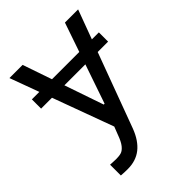

<svg xmlns="http://www.w3.org/2000/svg" viewBox="-209 -639 946 946"><g transform="rotate(-45 264.5 -165.5)"><path d="M496.1 -313.5V-377.9H29.3V-313.5ZM74.2 197.3C88.5 198.6 104.2 199.2 121.1 199.2C158.9 199.2 190.8 189 216.8 168.5C242.8 147.9 263.7 117.2 279.3 76.2L503.9 -530.3H412.1L267.6 -109.4H261.7L117.2 -530.3H25.4L221.7 3.9L206.1 43.9C197.6 68 188.6 85.9 179.2 97.7C169.8 109.4 160.3 116.7 150.9 119.6C141.4 122.6 129.6 124 115.2 124C103.5 124 95.1 123.7 89.8 123L74.2 122.1Z"/></g></svg>

Font: Pretendard Variable
Style: Regular
Weight: 400
Designer: Base glyphs from Inter by Rasmus Andersson; Hangeul glyphs from Noto Sans CJK(Source Han Sans) by Jang Soo-young and Kan
Foundry: Kil Hyung-jin
Version: Version 1.309;Glyphs 3.2 (3225)